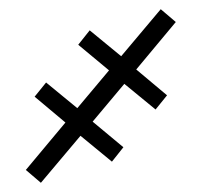

<svg xmlns="http://www.w3.org/2000/svg" viewBox="-20 -229 438 417"><path d="M36.1 140.1 122.1 37.1 55.2 -19 80.1 -49.8 147.9 5.9 216.8 -76.2 149.9 -131.8 174.8 -163.1 243.2 -106.9 329.1 -209 361.8 -181.2 275.9 -78.1 342.8 -22 317.9 8.8 250 -46.9 181.2 35.2 248 90.8 223.1 122.1 154.8 65.9 68.8 168Z"/></svg>

Font: Flanker Steampunk
Style: Regular
Weight: 400
Designer: Alexey Kryukov, Leonardo Di Lena
Foundry: Alexey Kryukov, Leonardo Di Lena
Version: 1.210